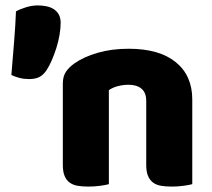

<svg xmlns="http://www.w3.org/2000/svg" viewBox="-20 -681 783 709"><path d="M520 -308Q520 -339 502.5 -353.5Q485 -368 455 -368Q435 -368 415.5 -363Q396 -358 382 -348V-1Q372 2 350.5 5Q329 8 306 8Q284 8 266.5 5Q249 2 237 -7Q225 -16 218.5 -31.5Q212 -47 212 -72V-372Q212 -399 223.5 -416Q235 -433 255 -447Q289 -471 340.5 -486Q392 -501 455 -501Q568 -501 629 -451.5Q690 -402 690 -314V-1Q680 2 658.5 5Q637 8 614 8Q592 8 574.5 5Q557 2 545 -7Q533 -16 526.5 -31.5Q520 -47 520 -72ZM152 -422Q141 -405 126 -397Q111 -389 88 -389Q69 -389 53 -393Q37 -397 22 -404Q27 -465 32 -526Q37 -587 39 -639Q53 -647 75.5 -654Q98 -661 119 -661Q135 -661 150.5 -658Q166 -655 178 -647.5Q190 -640 197 -627.5Q204 -615 204 -597Q204 -577 200 -553Q196 -529 188.5 -505Q181 -481 171.5 -459Q162 -437 152 -422Z"/></svg>

Font: Baloo Tamma
Style: Regular
Weight: 400
Designer: Divya Kowshik and Ek Type
Foundry: Ek Type
Version: Version 1.007;PS 1.000;hotconv 1.0.88;makeotf.lib2.5.647800